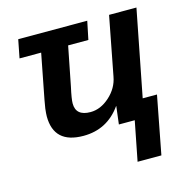

<svg xmlns="http://www.w3.org/2000/svg" viewBox="-106 -632 923 935"><g transform="rotate(-15 355.0 -164.5)"><path d="M49 -436 67 -528H415L396 -436H294L255 -238Q242 -180 242 -157Q242 -94 316 -94Q367 -94 412.5 -135Q458 -176 468 -232L525 -528H663L578 -93H650L594 199H474L513 0H433L444 -90H443Q373 9 253 9Q104 9 104 -129Q104 -142 107 -168L114 -209L158 -436Z"/></g></svg>

Font: Libra Sans
Style: Bold Italic
Weight: 700
Italic angle: -12°
Foundry: Context Ltd
Version: Version 1.002